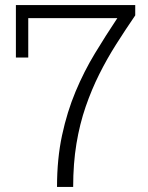

<svg xmlns="http://www.w3.org/2000/svg" viewBox="-20 -741 585 761"><path d="M206 0Q206 -112 226 -205Q246 -298 279.5 -378Q313 -458 356 -529Q399 -600 445 -669H92V-513H43V-721H516V-680Q477 -623 440.5 -565.5Q404 -508 373.5 -447Q343 -386 319.5 -318Q296 -250 283 -171.5Q270 -93 270 0Z"/></svg>

Font: Mona Sans Light
Style: Regular
Weight: 300
Designer: Deni Anggara
Foundry: GitHub
Version: Version 2.000